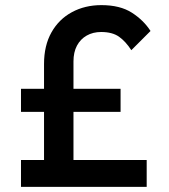

<svg xmlns="http://www.w3.org/2000/svg" viewBox="-20 -730 661 750"><path d="M152 0V-480Q152 -552 181 -603.5Q210 -655 261 -682.5Q312 -710 376 -710Q449 -710 495 -680.5Q541 -651 568 -609L493 -534Q471 -568 445 -586.5Q419 -605 375 -605Q343 -605 318.5 -591Q294 -577 280.5 -551.5Q267 -526 267 -490V0ZM62 0V-105H553V0ZM62 -293V-383H451V-293Z"/></svg>

Font: Outfit Thin Medium
Style: Regular
Weight: 500
Version: Version 1.100;gftools[0.9.27]